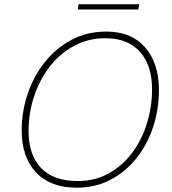

<svg xmlns="http://www.w3.org/2000/svg" viewBox="-20 -867 803 894"><path d="M337 7Q215 7 148 -64Q81 -135 81 -259Q81 -349 109.5 -432Q138 -515 190.5 -580Q243 -645 315 -682.5Q387 -720 475 -720Q591 -720 655.5 -646.5Q720 -573 720 -448Q720 -358 693 -276Q666 -194 615.5 -130.5Q565 -67 494.5 -30Q424 7 337 7ZM342 -24Q422 -24 486 -59.5Q550 -95 595 -155Q640 -215 664 -292Q688 -369 688 -451Q688 -563 631.5 -626Q575 -689 471 -689Q390 -689 324 -653Q258 -617 211 -556Q164 -495 138.5 -417.5Q113 -340 113 -257Q113 -145 171.5 -84.5Q230 -24 342 -24ZM346 -847H628L624 -823H342Z"/></svg>

Font: Livvic Thin
Style: Italic
Weight: 250
Italic angle: -10°
Designer: Jacques Le Bailly, Baron von Fonthausen
Version: Version 1.001; ttfautohint (v1.8.2)